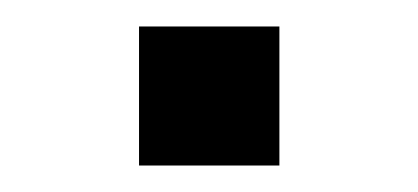

<svg xmlns="http://www.w3.org/2000/svg" viewBox="-20 -125 316 145"><path d="M85 0H191V-105H85Z"/></svg>

Font: Absans
Style: Regular
Weight: 400
Designer: Valerio Monopoli
Version: Version 1.200;Glyphs 3.2 (3217)